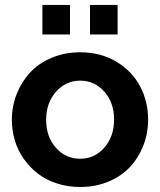

<svg xmlns="http://www.w3.org/2000/svg" viewBox="-20 -744 646 774"><path d="M150.9 -605V-724.1H262.2V-605ZM342.8 -605V-724.1H454.1V-605ZM27.8 -261.2Q27.8 -315.9 47.4 -365.2Q66.9 -414.6 101.6 -451.9Q136.2 -489.3 188.7 -511.2Q241.2 -533.2 303.2 -533.2Q385.7 -533.2 449 -495.4Q512.2 -457.5 544.7 -396.2Q577.1 -335 577.1 -261.2Q577.1 -207 558.1 -158Q539.1 -108.9 504.6 -71.5Q470.2 -34.2 418 -12.2Q365.7 9.8 303.2 9.8Q252.9 9.8 209 -4.6Q165 -19 132.3 -44.4Q99.6 -69.8 75.7 -103.8Q51.8 -137.7 39.8 -178Q27.8 -218.3 27.8 -261.2ZM303.2 -104Q361.3 -104 400.6 -148.9Q439.9 -193.8 439.9 -262.2Q439.9 -330.1 400.6 -374.5Q361.3 -418.9 303.2 -418.9Q245.1 -418.9 205.6 -374Q166 -329.1 166 -261.2Q166 -192.9 205.3 -148.4Q244.6 -104 303.2 -104Z"/></svg>

Font: Rawline
Style: Bold
Weight: 700
Designer: Matt McInerney, Pablo Impallari, Rodrigo Fuenzalida
Foundry: Matt McInerney, Pablo Impallari, Rodrigo Fuenzalida
Version: Version 4.020;PS 004.020;hotconv 1.0.88;makeotf.lib2.5.64775